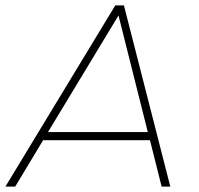

<svg xmlns="http://www.w3.org/2000/svg" viewBox="-20 -688 732 708"><path d="M0 0 405 -668H437L608 0H576L533 -171H139L36 0ZM157 -201H525L417 -631Z"/></svg>

Font: Gantari Thin
Style: Italic
Weight: 100
Italic angle: -10°
Designer: Anugrah Pasau
Foundry: Lafontype
Version: Version 1.000; ttfautohint (v1.8.4.7-5d5b)